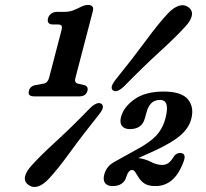

<svg xmlns="http://www.w3.org/2000/svg" viewBox="-20 -737 835 777"><path d="M195 -638Q168 -638 174.5 -663.5Q177.5 -674.5 187.2 -681.8Q197 -689 210.5 -689H238.5Q260 -689 274.8 -694.5Q289.5 -700 306 -708.5Q323 -717 336 -717Q362.5 -717 355.5 -691L285 -421Q280 -402.5 295 -398.5L319.5 -393Q338.5 -388 334 -369.5Q327.5 -347 301 -347H118.5Q90.5 -347 97 -369.5Q101.5 -389 125.5 -393L156.5 -398.5Q173 -401.5 178.5 -421.5L228 -611.5Q232.5 -627.5 229 -632.8Q225.5 -638 214 -638ZM481.5 -387Q452.5 -360 437 -371.5Q423 -382.5 447 -413.5Q518 -501.5 569.5 -571.5Q621 -641.5 659 -682Q682 -706.5 703.8 -713.5Q725.5 -720.5 743.5 -707Q760.5 -694 756.2 -673.2Q752 -652.5 729 -628.5Q693 -588.5 627.2 -528.5Q561.5 -468.5 481.5 -387ZM345.5 -300.5Q375 -328 391 -316.5Q405.5 -304.5 381 -274Q314 -190.5 264 -121.5Q214 -52.5 179 -15Q130 37.5 94 10.5Q77 -2.5 81.5 -23.2Q86 -44 108.5 -68Q142.5 -106 207 -165Q271.5 -224 345.5 -300.5ZM402 -31Q411 -65.5 444.5 -82.5H444L527 -128.5Q584 -158.5 611.2 -187.2Q638.5 -216 649.5 -258Q669 -332.5 628 -332.5Q604 -332.5 591.2 -318.2Q578.5 -304 573.5 -284L566.5 -259Q555 -214.5 505.5 -214.5Q483.5 -214.5 473.5 -227.5Q463.5 -240.5 470 -264.5Q480.5 -304 524.2 -335.2Q568 -366.5 642 -366.5Q714.5 -366.5 740.5 -335Q766.5 -303.5 754 -255.5Q744 -218 709.5 -188.5Q675 -159 602.5 -125.5L540 -97.5Q569 -93.5 591.5 -81.5Q614 -69.5 637 -69.5Q649.5 -69.5 660.5 -76.5Q671.5 -83.5 682.5 -102Q688 -111 695.8 -114.8Q703.5 -118.5 710.5 -118Q735 -116 723.5 -84.5Q704.5 -32.5 676 -8.2Q647.5 16 609.5 16Q580.5 16 564.8 5.8Q549 -4.5 538.5 -23Q530 -36 525.8 -42.5Q521.5 -49 514 -49Q499.5 -49 490 -18Q485.5 -3 471.8 6.5Q458 16 435 16Q414.5 16 405.2 3.8Q396 -8.5 402 -31Z"/></svg>

Font: Fraunces 72pt SuperSoft SemiBold
Style: Italic
Weight: 600
Italic angle: -16°
Version: Version 1.000;[b76b70a41]